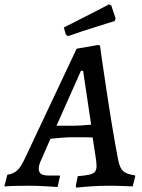

<svg xmlns="http://www.w3.org/2000/svg" viewBox="-61 -858 658 887"><path d="M562 -48 564 -44 552 3Q540 3 508 1.5Q476 0 444 0Q396 0 350.5 3.5Q305 7 292 9L289 2L298 -44Q335 -47 353 -51.5Q371 -56 378 -65Q385 -74 385 -91Q385 -100 384 -109Q383 -118 382 -125L367 -223Q348 -224 273 -224Q239 -224 172 -217L130 -121Q118 -96 118 -79Q118 -62 129 -54.5Q140 -47 165 -47H215L216 -43L205 6Q193 5 150.5 2.5Q108 0 69 0Q32 0 0.5 1Q-31 2 -41 3L-27 -51Q-1 -54 17 -69.5Q35 -85 53 -124L293 -633L391 -650L401 -648Q401 -641 430.5 -444.5Q460 -248 485 -119Q492 -82 508 -67.5Q524 -53 562 -48ZM277 -277Q305 -277 360 -282L323 -531H313L200 -277ZM253 -691 243 -698 234 -731Q296 -762 360 -795Q424 -828 443 -838L453 -833L473 -773L469 -761Q451 -755 386 -735Q321 -715 253 -691Z"/></svg>

Font: Alegreya SC Medium
Style: Italic
Weight: 500
Italic angle: -7°
Designer: Juan Pablo del Peral
Foundry: Huerta Tipografica
Version: Version 2.007; ttfautohint (v1.6)